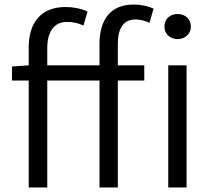

<svg xmlns="http://www.w3.org/2000/svg" viewBox="-20 -829 939 849"><path d="M420 -540H189V-616C189 -690 220 -732 276 -732C303 -732 326 -727 349 -716L367 -778C339 -791 305 -798 270 -798C163 -798 107 -731 107 -619V-540L33 -535V-473H107V0H189V-473H420V0H501V-473H618V-540H501V-633C501 -705 526 -743 580 -743C599 -743 621 -738 641 -728L659 -791C634 -802 603 -809 572 -809C469 -809 420 -743 420 -634ZM724 0H805V-540H724ZM765 -767C733 -767 707 -746 707 -711C707 -679 733 -656 765 -656C798 -656 824 -679 824 -711C824 -746 798 -767 765 -767Z"/></svg>

Font: Genne Gothic Normal
Style: Regular
Weight: 350
Designer: Ryoko NISHIZUKA (kana & ideographs); Paul D. Hunt (Latin, Greek & Cyrillic); Wenlong ZHANG (bopomofo); Sandoll Communica
Foundry: Adobe Systems Incorporated
Version: Version 1.004;PS 1.004;hotconv 16.6.51;makeotf.lib2.5.65220